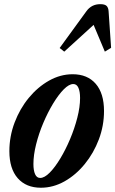

<svg xmlns="http://www.w3.org/2000/svg" viewBox="-20 -891 554 922"><path d="M176.5 10.5Q105.5 10.5 65.2 -35.2Q25 -81 25 -165Q25 -236 50 -302.2Q75 -368.5 118 -420.8Q161 -473 215.5 -503.8Q270 -534.5 329 -534.5Q400 -534.5 439.8 -488.5Q479.5 -442.5 479.5 -358Q479.5 -287.5 454.8 -221.8Q430 -156 387.2 -103.5Q344.5 -51 290 -20.2Q235.5 10.5 176.5 10.5ZM173 -36.5Q193.5 -36.5 218.8 -62Q244 -87.5 269.5 -129.8Q295 -172 316.5 -223Q338 -274 351.2 -325.5Q364.5 -377 364.5 -420.5Q364.5 -451.5 356.5 -469.5Q348.5 -487.5 332 -487.5Q311.5 -487.5 286.2 -462Q261 -436.5 235.2 -394Q209.5 -351.5 188 -300.8Q166.5 -250 153.5 -198.2Q140.5 -146.5 140.5 -103.5Q140.5 -72.5 148.5 -54.5Q156.5 -36.5 173 -36.5ZM288.5 -643 266.5 -660.5 394.5 -836.5Q419 -871 461.5 -871Q483.5 -871 492 -862.5Q500.5 -854 501.5 -836.5L513.5 -661.5L483.5 -643L429.5 -771.5Z"/></svg>

Font: Libre Caslon Condensed Bold
Style: Italic
Weight: 700
Italic angle: -22.583°
Designer: Pablo Impallari, Rodrigo Fuenzalida, Katja Schimmel, Ertekin Erdin
Foundry: Pablo Impallari, Rodrigo Fuenzalida
Version: Version 2.000; ttfautohint (v1.8.4.7-5d5b);gftools[0.9.33]